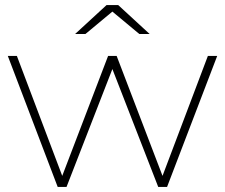

<svg xmlns="http://www.w3.org/2000/svg" viewBox="-20 -742 892 762"><path d="M608 0H643L842 -520H805L625 -44L443 -520H409L227 -44L47 -520H11L209 0H244L426 -468ZM426 -696 533 -607H574L449 -722H403L278 -607H319Z"/></svg>

Font: Montserrat-Alt1 ExtLt
Style: Regular
Weight: 200
Designer: Differentunic
Foundry: Differentunic
Version: Version 7.222